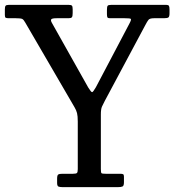

<svg xmlns="http://www.w3.org/2000/svg" viewBox="-20 -770 718 790"><path d="M215 -17V-35Q215 -49 219.8 -52Q224.5 -55 237 -55H280Q293 -55 296.5 -58.2Q300 -61.5 300 -74V-270Q300 -292.5 297 -304.5Q294 -316.5 286.5 -329L84 -677Q77.5 -689 71.5 -692Q65.5 -695 45 -695H17Q7.5 -695 3.8 -696.8Q0 -698.5 0 -708V-731Q0 -742.5 3 -746.2Q6 -750 17 -750H262Q272.5 -750 275.8 -746.8Q279 -743.5 279 -732V-716Q279 -703 275.8 -699Q272.5 -695 262.5 -695H213.5Q195 -695 191.2 -690.8Q187.5 -686.5 193.5 -676L343 -410Q355 -390.5 359 -390.8Q363 -391 374.5 -411L513 -674Q521.5 -690 518 -692.5Q514.5 -695 492.5 -695H432Q424.5 -695 422.2 -698.2Q420 -701.5 420 -712V-729Q420 -742 422.8 -746Q425.5 -750 438 -750H661.5Q673 -750 675.2 -745.8Q677.5 -741.5 677.5 -730V-716Q677.5 -702 673.2 -698.5Q669 -695 654.5 -695H614Q596 -695 590.8 -688.2Q585.5 -681.5 577.5 -666L411 -354.5Q404 -341 399.5 -331.2Q395 -321.5 395 -298.5V-75Q395 -60 397.5 -57.5Q400 -55 415 -55H475Q483.5 -55 486.8 -53Q490 -51 490 -43V-20Q490 -5.5 484.2 -2.8Q478.5 0 465 0H238Q227 0 221 -2.2Q215 -4.5 215 -17Z"/></svg>

Font: Besley* Narrow
Style: Regular
Weight: 400
Width: 4
Designer: Owen Earl
Foundry: indestructible type*
Version: Version 3.000; ttfautohint (v1.8.3)